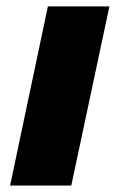

<svg xmlns="http://www.w3.org/2000/svg" viewBox="-20 -573 365 593"><path d="M11.2 0 127.9 -553.2H317.9L200.2 0Z"/></svg>

Font: Open Sans ExtraBold
Style: Italic
Weight: 800
Italic angle: -12°
Designer: Monotype Design Team
Foundry: Monotype Imaging Inc.
Version: Version 3.000; ttfautohint (v1.8.4)